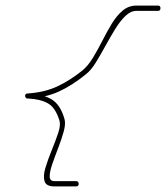

<svg xmlns="http://www.w3.org/2000/svg" viewBox="-20 -570 595 688"><path d="M555 -541Q555 -531 546 -531Q527 -531 507.5 -531Q488 -531 469 -531Q448 -531 429 -512.5Q410 -494 392.5 -465.5Q375 -437 357.5 -405Q340 -373 323 -345.5Q306 -318 288 -304Q239 -264 191 -242Q143 -220 80 -217Q71 -216 71 -226Q71 -236 80 -235Q132 -233 164 -214.5Q196 -196 211 -144Q211 -144 211 -144Q211 -144 211 -144Q211 -144 211 -144Q211 -144 211 -144Q216 -127 208.5 -99.5Q201 -72 189 -41Q177 -10 167.5 17.5Q158 45 158 62Q158 79 175 79Q194 79 213.5 79Q233 79 252 79Q262 79 262 89Q262 98 252 98Q233 98 213.5 98Q194 98 175 98Q145 98 139.5 79Q134 60 143 30.5Q152 1 165.5 -32Q179 -65 188.5 -93.5Q198 -122 193 -138Q193 -138 193 -138Q193 -138 193 -138Q193 -138 193 -138Q193 -138 193 -138Q179 -184 152 -199.5Q125 -215 80 -217Q71 -217 70 -226Q70 -235 79 -235Q139 -239 184.5 -260Q230 -281 276 -318Q296 -335 313 -363Q330 -391 346.5 -423.5Q363 -456 380.5 -485Q398 -514 419.5 -532Q441 -550 469 -550Q488 -550 507.5 -550Q527 -550 546 -550Q555 -550 555 -541Z"/></svg>

Font: FRB American Cursive Guidelines Extralight
Style: Italic
Weight: 200
Italic angle: -25°
Version: Version 2.0;Modular Font Editor K font №1